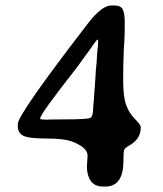

<svg xmlns="http://www.w3.org/2000/svg" viewBox="-20 -661 595 701"><path d="M304.7 -475.1 295.9 -463.4Q294.4 -461.4 284.7 -448Q274.9 -434.6 271 -429Q267.1 -423.3 259.8 -413.6Q127 -244.6 127 -229.5V-227.1Q127 -224.1 150.9 -224.1H155.3L159.2 -224.6L212.9 -225.1Q298.8 -225.1 309.6 -230.5Q320.3 -235.8 320.3 -270L321.8 -287.6Q323.7 -305.2 323.7 -314Q324.7 -322.8 324.7 -327.1L326.2 -344.7L329.1 -389.2L330.1 -406.7Q333.5 -437.5 333.5 -445.3L334.5 -462.4Q335.9 -475.1 335.9 -479L337.4 -491.7L338.4 -507.8Q338.4 -516.6 336.2 -516.6Q334 -516.6 320.6 -498Q307.1 -479.5 304.7 -475.1ZM430.7 -74.7Q430.7 20 365.2 20H356Q325.7 20 311.5 -0.2Q297.4 -20.5 297.4 -51.8Q297.4 -52.2 298.3 -68.8L299.8 -92.8Q299.8 -122.1 244.6 -143.6Q214.4 -155.3 149.7 -155.3Q85 -155.3 64.9 -165.5Q44.9 -175.8 44.9 -200.7V-208Q44.9 -243.2 301.3 -575.7Q351.6 -641.1 386.7 -641.1H395.5Q421.4 -641.1 428.5 -626.2Q435.5 -611.3 435.5 -577.9Q435.5 -544.4 434.1 -511.7L432.6 -489.7L431.6 -467.8Q429.7 -423.8 429.7 -366.2Q429.7 -308.6 440.4 -278.3Q451.2 -248 472.7 -226.6Q494.1 -205.1 494.1 -196.3Q494.1 -153.3 452.1 -129.9Q436.5 -121.1 433.6 -114.3Q430.7 -107.4 430.7 -74.7Z"/></svg>

Font: Averia Gruesa Libre
Style: Regular
Weight: 400
Italic angle: -1.70001°
Version: Version 1.002